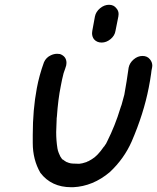

<svg xmlns="http://www.w3.org/2000/svg" viewBox="-20 -770 657 803"><path d="M286 13H278Q195 13 149 -47Q117 -102 117 -172V-206Q117 -311 134 -401Q144 -455 164 -510Q173 -530 193 -539Q206 -545 219 -545L231 -544Q258 -534 258 -507Q258 -503 257 -497L253 -484L246 -464Q239 -437 234 -409Q223 -355 218 -283Q217 -277 217 -275V-272L216 -246Q215 -231 215 -217Q215 -183 220 -151Q220 -150 220.5 -148Q221 -146 221.5 -144Q222 -142 222 -141Q224 -133 232 -116L240 -104L244 -102Q250 -97 259 -92H260Q266 -89 275 -87L283 -86L311 -85L324 -87L341 -92Q342 -93 344 -93V-94Q348 -94 364 -104Q388 -118 414 -156Q418 -159 419 -163L423 -168Q426 -173 428 -178Q462 -246 483 -316Q484 -321 486 -325L487 -328L488 -330L500 -374Q510 -429 518 -487Q522 -507 539 -521.5Q556 -536 576 -536Q596 -536 607 -522Q617 -510 617 -495Q617 -491 616 -487Q613 -474 612 -462Q608 -433 602 -403Q581 -295 531 -179Q499 -106 439 -50Q369 9 286 13ZM377 -701Q381 -721 398.5 -735.5Q416 -750 436 -750Q456 -750 467 -735Q476 -725 476 -711Q476 -706 475 -701L463 -641Q460 -621 442.5 -606.5Q425 -592 405 -592Q385 -592 373 -606Q365 -617 365 -631Q365 -636 366 -641Z"/></svg>

Font: Bad Comic
Style: Italic
Weight: 400
Italic angle: -11°
Designer: GGBotNet
Foundry: GGBotNet
Version: 0.95